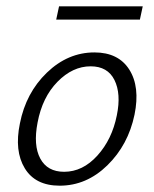

<svg xmlns="http://www.w3.org/2000/svg" viewBox="-20 -584 488 608"><path d="M158 -522 167 -564H432L423 -522ZM169 4Q92 4 58.5 -51Q25 -106 43 -193Q62 -290 128.5 -354Q195 -418 279 -418Q355 -418 389.5 -363.5Q424 -309 406 -221Q386 -125 320 -60.5Q254 4 169 4ZM183 -40Q242 -40 288.5 -91.5Q335 -143 350 -219Q364 -287 342.5 -330.5Q321 -374 267 -374Q210 -374 162 -325Q114 -276 99 -196Q85 -124 107.5 -82Q130 -40 183 -40Z"/></svg>

Font: EauTestInfant Semilight
Style: Italic
Weight: 300
Italic angle: -12°
Designer: Christian Thalmann (Catharsis Fonts)
Version: Version 0.001;PS 000.001;hotconv 1.0.88;makeotf.lib2.5.64775